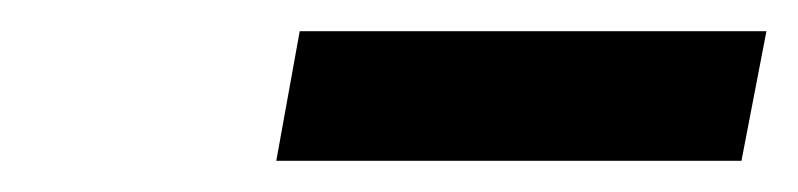

<svg xmlns="http://www.w3.org/2000/svg" viewBox="-20 -746 511 123"><path d="M172 -726H471L455 -643H157Z"/></svg>

Font: Gontserrat Medium
Style: Italic
Weight: 500
Italic angle: -11.3°
Designer: Julieta Ulanovsky
Foundry: Julieta Ulanovsky
Version: Version 6.001